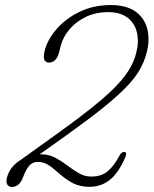

<svg xmlns="http://www.w3.org/2000/svg" viewBox="-20 -729 607 759"><path d="M8 -28.5Q19.5 -71 62 -97L213 -205.5Q314.5 -278.5 377 -331.2Q439.5 -384 472.5 -427.5Q505.5 -471 517.5 -516Q530 -561 521.8 -598.5Q513.5 -636 485 -658.5Q456.5 -681 407.5 -681Q357.5 -681 318.5 -661.8Q279.5 -642.5 254.5 -612.8Q229.5 -583 221 -551L213 -520Q207.5 -500 197 -490.8Q186.5 -481.5 174.5 -481.5Q144 -481.5 157.5 -532Q169.5 -575.5 205.5 -616.2Q241.5 -657 296 -683Q350.5 -709 418 -709Q481 -709 516.8 -682.5Q552.5 -656 562.8 -612.5Q573 -569 559 -518Q550 -484 531.8 -452.2Q513.5 -420.5 478.8 -384.5Q444 -348.5 386.5 -302.2Q329 -256 241.5 -193.5L137 -119Q140.5 -119 144 -119Q173 -119 198 -105.8Q223 -92.5 246 -75Q269 -57.5 292 -44.2Q315 -31 340.5 -31Q381 -31 406 -52.2Q431 -73.5 452.5 -114Q461.5 -130.5 473 -128Q483 -125.5 475.5 -107.5Q448.5 -45.5 414.2 -18Q380 9.5 333.5 9.5Q296.5 9.5 269 -4.5Q241.5 -18.5 210.5 -46Q185.5 -68.5 167.8 -78.8Q150 -89 129 -89Q107.5 -89 94.2 -72.5Q81 -56 71 -28Q57 10 26.5 10Q15 10 8.8 0.5Q2.5 -9 8 -28.5Z"/></svg>

Font: Fraunces 9pt S100 Thin
Style: Italic
Weight: 100
Italic angle: -16°
Version: Version 1.000; ttfautohint (v1.8.3)